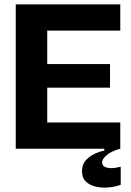

<svg xmlns="http://www.w3.org/2000/svg" viewBox="-20 -680 601 878"><path d="M52 0V-660H196V0ZM154 0V-120H530V0ZM154 -279V-387H483V-279ZM154 -540V-660H530V-540ZM532 165Q508 174 478 177Q448 180 420 174Q392 168 373.5 151Q355 134 355 103Q355 73 371.5 54Q388 35 412.5 23.5Q437 12 457 9V-10L530 -11V0Q490 11 468.5 29Q447 47 447 62Q447 75 456 81Q465 87 479 88.5Q493 90 507.5 87.5Q522 85 532 82Z"/></svg>

Font: Bricolage Grotesque 72pt
Style: Bold
Weight: 700
Designer: Mathieu Triay
Foundry: Atelier Triay
Version: Version 1.001;gftools[0.9.33.dev8+g029e19f]